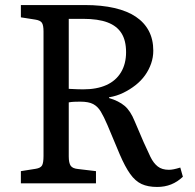

<svg xmlns="http://www.w3.org/2000/svg" viewBox="-20 -720 765 754"><path d="M597.2 14.2Q561 14.2 536.1 2.7Q511.2 -8.8 491.2 -36.9Q471.2 -64.9 450.2 -113.8L401.9 -229Q387.7 -262.2 375.7 -282Q363.8 -301.8 345.9 -311.3Q328.1 -320.8 294.9 -320.8Q281.7 -320.8 270.8 -320.3Q259.8 -319.8 250 -317.9V-106Q250 -80.1 257.6 -69.1Q265.1 -58.1 287.1 -56.2L356.9 -47.9V0H62V-47.9L120.1 -57.1Q139.2 -60.1 145 -70.1Q150.9 -80.1 150.9 -107.9V-596.2Q150.9 -621.1 144.5 -630.6Q138.2 -640.1 118.2 -643.1L62 -651.9V-700.2H313Q378.9 -700.2 429.4 -688.5Q480 -676.8 513.4 -654.3Q546.9 -631.8 564.5 -598.4Q582 -564.9 582 -521Q582 -495.1 573.5 -470.5Q564.9 -445.8 549.6 -424.3Q534.2 -402.8 512.2 -385.5Q490.2 -368.2 464.1 -355.5Q438 -342.8 408.2 -337.9V-335Q446.3 -323.7 469.2 -304.4Q492.2 -285.2 508.8 -244.1L543.9 -162.1Q559.1 -127.9 571 -103.5Q583 -79.1 599.6 -66.2Q616.2 -53.2 643.1 -53.2Q651.9 -53.2 661.9 -55.2Q671.9 -57.1 688 -62L698.2 -25.9Q677.2 -5.9 652.1 4.2Q627 14.2 597.2 14.2ZM306.2 -369.1Q360.4 -369.1 397.7 -386Q435.1 -402.8 455.1 -436Q475.1 -469.2 475.1 -515.1Q475.1 -561 457 -589.6Q439 -618.2 402.1 -632.1Q365.2 -646 306.2 -646H250V-371.1Q269 -370.1 282.7 -369.6Q296.4 -369.1 306.2 -369.1Z"/></svg>

Font: Literata
Style: Regular
Weight: 400
Designer: Latin by Veronika Burian and Jose Scaglione. Greek by Irene Vlachou. Cyrillic by Vera Evstafieva.
Foundry: TypeTogether
Version: Version 3.002